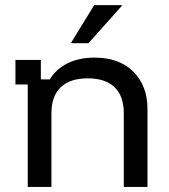

<svg xmlns="http://www.w3.org/2000/svg" viewBox="-20 -736 665 756"><path d="M89.2 0V-403.3H40.8V-500H140.8V-423.3H175.8Q201.7 -465 246.7 -487.1Q291.7 -509.2 352.5 -509.2Q449.2 -509.2 505 -453.8Q560.8 -398.3 560.8 -305.8V0H467.5V-290Q467.5 -357.5 431.2 -392.5Q395 -427.5 325 -427.5Q255.8 -427.5 219.2 -392.5Q182.5 -357.5 182.5 -290V0ZM260.8 -565.8V-569.2L350.8 -715.8H459.2V-712.5L328.3 -565.8Z"/></svg>

Font: Funnel Display
Style: Regular
Weight: 400
Designer: NORD ID, Kristian Moeller
Foundry: Dicotype
Version: Version 1.000